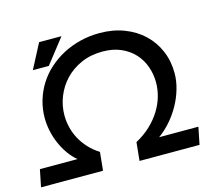

<svg xmlns="http://www.w3.org/2000/svg" viewBox="-159 -876 1159 1011"><g transform="rotate(-15 420.5 -370.5)"><path d="M63 -607 133 -741H255L150 -607ZM452 -705Q525 -705 585.2 -682Q645.5 -659 688.8 -618.2Q732 -577.5 756 -521.5Q780 -465.5 780 -399Q780 -356.5 767.2 -312.8Q754.5 -269 732 -228.5Q709.5 -188 679.2 -153.5Q649 -119 614 -94H828L809 0H482L492 -100Q538 -125 572 -157.2Q606 -189.5 628.5 -225.8Q651 -262 662 -300.5Q673 -339 673 -377Q673 -422.5 658.2 -464Q643.5 -505.5 614.5 -537.2Q585.5 -569 542.2 -588Q499 -607 442 -607Q377 -607 325.2 -584Q273.5 -561 237.2 -522.8Q201 -484.5 181.5 -435.2Q162 -386 162 -334Q162 -301.5 169.8 -268.8Q177.5 -236 193.8 -205.5Q210 -175 234.8 -148Q259.5 -121 293 -100L283 0H-55L-36 -94H169Q143.5 -115 123 -144Q102.5 -173 88 -206.2Q73.5 -239.5 65.8 -275.8Q58 -312 58 -347Q58 -397.5 72 -443.8Q86 -490 111.2 -529.8Q136.5 -569.5 172.5 -601.8Q208.5 -634 252.2 -657Q296 -680 346.5 -692.5Q397 -705 452 -705Z"/></g></svg>

Font: Argentum Sans
Style: Italic
Weight: 400
Italic angle: -11.3099°
Designer: Julieta Ulanovsky, Owen Earl, Rasmus Andersson, Cristiano Sobral
Foundry: The Argentum Sans Project Authors
Version: Version 3.131; ttfautohint (v1.8.4.7-5d5b-dirty)